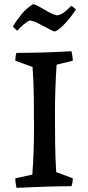

<svg xmlns="http://www.w3.org/2000/svg" viewBox="-20 -898 424 926"><path d="M60 8Q54 -15 54 -38L136 -56Q140 -112 142 -169Q144 -226 144 -281Q144 -357 143 -433Q142 -509 137 -575L54 -605Q54 -614 55 -623.5Q56 -633 59 -643Q125 -643 191.5 -645Q258 -647 325 -651Q327 -639 329 -627.5Q331 -616 331 -605L253 -586Q249 -527 247 -465.5Q245 -404 245 -345Q245 -272 246 -202Q247 -132 251 -68L331 -38Q331 -28 329.5 -19Q328 -10 325 0Q259 0 192.5 2.5Q126 5 60 8ZM65 -752 61 -751 42 -770Q59 -798 82.5 -827.5Q106 -857 139 -878Q146 -877 157 -872Q168 -867 180 -860Q196 -850 215 -839.5Q234 -829 254 -824Q272 -826 288 -837.5Q304 -849 321 -868L326 -869L346 -853Q335 -834 317 -811.5Q299 -789 279.5 -770.5Q260 -752 245 -746Q238 -747 226 -753Q214 -759 200 -767Q180 -778 159 -788Q138 -798 122 -799Q107 -791 92.5 -778.5Q78 -766 65 -752Z"/></svg>

Font: Labrada Medium
Style: Regular
Weight: 500
Designer: Mercedes Jáuregui
Foundry: Omnibus-Type Team
Version: Version 1.000; ttfautohint (v1.8.4.7-5d5b)